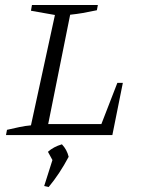

<svg xmlns="http://www.w3.org/2000/svg" viewBox="-20 -541 574 769"><path d="M450 -209H472L430 0H4L8 -21Q34 -27 57.5 -32Q81 -37 104 -39L200 -481L104 -498L108 -521H372L368 -500Q335 -493 312 -489Q289 -485 261 -482L173 -44H386ZM157 204 190 100 172 67Q194 47 228 37Q248 58 255 87Q219 155 175 208Z"/></svg>

Font: Piazzolla SC Light
Style: Italic
Weight: 300
Italic angle: -11.3°
Designer: Juan Pablo del Peral
Foundry: Huerta Tipografica
Version: Version 1.330